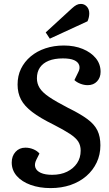

<svg xmlns="http://www.w3.org/2000/svg" viewBox="-20 -949 558 983"><path d="M494 -205Q494 -157 475 -117Q456 -77 422 -47.5Q388 -18 341.5 -2Q295 14 239 14Q182 14 136.5 -2.5Q91 -19 65.5 -48.5Q40 -78 40 -117Q40 -150 59.5 -171.5Q79 -193 110 -193Q131 -193 150.5 -185Q170 -177 182 -163L166 -131Q155 -109 161 -91.5Q167 -74 189 -64Q211 -54 247 -54Q291 -54 323.5 -70Q356 -86 374.5 -113.5Q393 -141 393 -178Q393 -204 381 -223.5Q369 -243 338 -263.5Q307 -284 254 -311Q185 -345 145 -375.5Q105 -406 87.5 -439.5Q70 -473 70 -516Q70 -561 87.5 -597Q105 -633 137 -660Q169 -687 212.5 -701.5Q256 -716 307 -716Q361 -716 403.5 -698.5Q446 -681 470.5 -651Q495 -621 495 -581Q495 -552 477 -532.5Q459 -513 429 -513Q410 -513 391 -520.5Q372 -528 361 -539L380 -578Q391 -598 385.5 -615Q380 -632 359.5 -641Q339 -650 302 -650Q259 -650 229.5 -638Q200 -626 184.5 -603.5Q169 -581 169 -548Q169 -521 183 -498.5Q197 -476 231.5 -452.5Q266 -429 328 -397Q391 -366 427 -339.5Q463 -313 478.5 -281.5Q494 -250 494 -205ZM348 -906Q361 -918 371.5 -923.5Q382 -929 394 -929Q412 -929 424.5 -915.5Q437 -902 437 -880Q437 -872 435 -861.5Q433 -851 428 -840L235 -751L214 -783Z"/></svg>

Font: Literata Medium
Style: Italic
Weight: 500
Italic angle: -2°
Designer: Latin by Veronika Burian and Jose Scaglione. Greek by Irene Vlachou. Cyrillic by Vera Evstafieva
Foundry: TypeTogether
Version: Version 3.103;gftools[0.9.29]